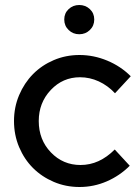

<svg xmlns="http://www.w3.org/2000/svg" viewBox="-20 -739 561 768"><path d="M36 0ZM302 -79Q340 -79 374 -94.5Q408 -110 439 -141L499 -76Q459 -36 407 -13.5Q355 9 298 9Q243 9 195 -11.5Q147 -32 112 -67Q77 -102 56.5 -150.5Q36 -199 36 -255Q36 -310 56.5 -358.5Q77 -407 112 -442.5Q147 -478 195 -498.5Q243 -519 298 -519Q355 -519 409 -496.5Q463 -474 503 -434L440 -366Q411 -397 375 -413.5Q339 -430 300 -430Q231 -430 183 -379Q135 -328 135 -255Q135 -180 183.5 -129.5Q232 -79 302 -79ZM297 -602Q272 -602 254.5 -619Q237 -636 237 -661Q237 -686 254.5 -702.5Q272 -719 297 -719Q322 -719 339.5 -702.5Q357 -686 357 -661Q357 -636 339.5 -619Q322 -602 297 -602Z"/></svg>

Font: Red Hat Display Medium
Style: Regular
Weight: 500
Designer: Pentagram / MCKL
Foundry: Pentagram / MCKL
Version: Version 1.005; Red Hat Display Medium